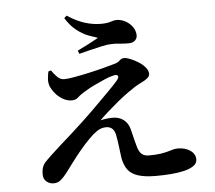

<svg xmlns="http://www.w3.org/2000/svg" viewBox="-58 -893 1115 995"><g transform="rotate(-5 500.0 -395.0)"><path d="M715 39Q656 39 620.5 27.5Q585 16 567.5 -8Q550 -32 543 -70Q539 -100 535.5 -129Q532 -158 527 -185Q523 -211 510.5 -223Q498 -235 478 -235Q452 -235 430 -220Q408 -205 387 -183Q363 -159 338 -129Q313 -99 291 -69.5Q269 -40 251 -16Q234 6 218.5 18.5Q203 31 182 31Q161 31 145 17.5Q129 4 129 -20Q129 -44 135 -59Q141 -74 153 -86.5Q165 -99 181 -114Q202 -134 233.5 -162Q265 -190 297 -218.5Q329 -247 352 -269Q390 -304 428.5 -342.5Q467 -381 500.5 -414.5Q534 -448 553 -470Q568 -488 561.5 -496Q555 -504 533 -497Q518 -494 493 -483Q468 -472 440 -459Q412 -446 388 -431Q362 -416 348 -402.5Q334 -389 314 -389Q289 -389 266 -402.5Q243 -416 227 -436Q211 -456 204 -474Q198 -492 199.5 -511Q201 -530 205 -549L219 -553Q232 -533 248 -517.5Q264 -502 284 -502Q301 -502 335.5 -508Q370 -514 411 -523Q452 -532 490 -542Q528 -552 552 -559Q569 -564 578.5 -574Q588 -584 602 -584Q615 -584 635.5 -575.5Q656 -567 676.5 -554Q697 -541 710.5 -524.5Q724 -508 724 -491Q724 -479 712 -469Q700 -459 682 -450.5Q664 -442 646 -431Q630 -421 605.5 -403.5Q581 -386 553.5 -363.5Q526 -341 499.5 -317.5Q473 -294 452 -273Q467 -277 484.5 -279Q502 -281 517 -281Q550 -281 573 -263Q596 -245 604 -214Q610 -190 617 -161Q624 -132 629 -116Q637 -92 650 -81Q663 -70 686 -70Q722 -70 745.5 -73.5Q769 -77 784.5 -81.5Q800 -86 812.5 -89.5Q825 -93 839 -93Q876 -93 902.5 -75Q929 -57 929 -28Q929 -8 910.5 5Q892 18 861.5 25.5Q831 33 792.5 36Q754 39 715 39ZM366 -643Q397 -658 426 -673Q455 -688 476 -700Q457 -706 428.5 -716.5Q400 -727 369 -750.5Q338 -774 311 -817L324 -829Q373 -797 415.5 -784Q458 -771 498 -771Q530 -771 548.5 -777.5Q567 -784 580 -784Q603 -784 625.5 -772Q648 -760 662.5 -739.5Q677 -719 677 -695Q677 -681 666 -669.5Q655 -658 631 -658Q606 -658 584 -660.5Q562 -663 544 -662Q524 -662 492 -655Q460 -648 428 -640Q396 -632 373 -626Z"/></g></svg>

Font: Noto Serif TC
Style: Bold
Weight: 700
Designer: Ryoko NISHIZUKA 西塚涼子 (kana & ideographs); Frank Grießhammer (Latin, Greek & Cyrillic); Wenlong ZHANG 张文龙 (bopomofo); San
Foundry: Adobe
Version: Version 2.002-H1;hotconv 1.1.0;makeotfexe 2.6.0